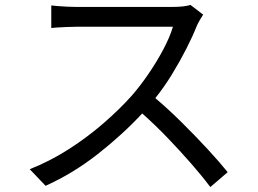

<svg xmlns="http://www.w3.org/2000/svg" viewBox="-20 -728 1040 775"><path d="M800 -669Q796 -663 788 -649.5Q780 -636 775 -625Q758 -582 732 -531Q706 -480 674.5 -428.5Q643 -377 607 -332Q660 -287 715 -232.5Q770 -178 818.5 -125.5Q867 -73 899 -33L829 27Q796 -17 751 -68.5Q706 -120 655.5 -172.5Q605 -225 554 -270Q474 -184 374.5 -106Q275 -28 164 22L100 -45Q181 -77 255.5 -124.5Q330 -172 395.5 -228.5Q461 -285 512 -342Q546 -381 579.5 -430Q613 -479 639.5 -529Q666 -579 678 -620H288Q271 -620 249.5 -619Q228 -618 210.5 -617Q193 -616 187 -615V-706Q194 -705 212.5 -703.5Q231 -702 252 -701Q273 -700 288 -700H674Q723 -700 749 -708Z"/></svg>

Font: Source Han Sans SC
Style: Regular
Weight: 400
Designer: Ryoko NISHIZUKA 西塚涼子 (kana, bopomofo & ideographs); Paul D. Hunt (Latin, Greek & Cyrillic); Sandoll Communications 산돌커뮤니
Foundry: Adobe
Version: Version 2.002;hotconv 1.0.116;makeotfexe 2.5.65601; ttfautoh